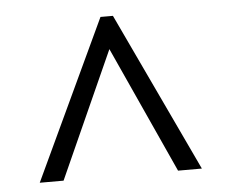

<svg xmlns="http://www.w3.org/2000/svg" viewBox="-40 -759 639 538"><g transform="rotate(-5 279.5 -490.0)"><path d="M51 -266 261 -714H296L507 -266H440L278 -622L118 -266Z"/></g></svg>

Font: Noto Serif Test
Style: Regular
Weight: 400
Version: Version 1.000